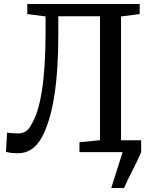

<svg xmlns="http://www.w3.org/2000/svg" viewBox="-20 -763 772 963"><path d="M71.5 5.5Q47 5.5 33.8 3.5Q20.5 1.5 10 -1L15.5 -98Q27 -96.5 39.5 -95.2Q52 -94 73.5 -94Q91.5 -94 107.5 -103.2Q123.5 -112.5 137 -137.5Q208.5 -251.5 208.5 -601.5V-680.5L117 -692.5V-743H680.5V-692.5L587 -680.5V-59.5H688V0Q669 44.5 644.5 91.8Q620 139 602.5 180H538L595 0H378.5V-49.5L481.5 -60V-681.5H272.5V-590.5Q272.5 -407.5 251.8 -279Q231 -150.5 191 -76.5Q168.5 -34.5 138.2 -14.5Q108 5.5 71.5 5.5Z"/></svg>

Font: Merriweather
Style: Regular
Weight: 400
Designer: Eben Sorkin
Foundry: Eben Sorkin
Version: Version 2.100; ttfautohint (v1.7.19-72a1) -l 8 -r 50 -G 200 